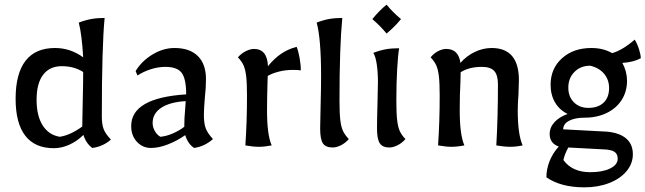

<svg xmlns="http://www.w3.org/2000/svg" viewBox="-20 -624 2770 824"><path d="M47 -200Q47 -308 89.5 -363Q132 -418 216 -418Q282 -418 337 -378Q331 -478 318 -527Q347 -538 372.5 -542.5Q398 -547 429 -547Q417 -422 417 -125Q417 -90 425 -69.5Q433 -49 456 -25Q422 5 376 11Q349 -9 338 -45Q311 -18 277.5 -3Q244 12 211 12Q130 12 88.5 -41.5Q47 -95 47 -200ZM333 -81Q333 -112 335 -186Q337 -268 337 -315Q298 -340 245 -340Q193 -340 165 -303Q137 -266 137 -196Q137 -127 163 -86Q189 -45 236 -37Q259 -40 284.5 -52Q310 -64 333 -81Z M543 -83Q543 -204 779 -219Q779 -285 760 -311Q741 -337 690 -337Q659 -337 627.5 -327Q596 -317 570 -300L562 -319Q589 -363 635 -390.5Q681 -418 729 -418Q794 -418 829 -383.5Q864 -349 864 -284Q864 -248 859 -203Q855 -155 855 -132Q855 -94 863 -73Q871 -52 894 -27Q857 5 813 11Q786 -7 775 -44Q739 -19 700 -4Q661 11 628 11Q592 11 567.5 -15.5Q543 -42 543 -83ZM771 -80V-85Q771 -117 774 -147L777 -190Q709 -186 672 -161.5Q635 -137 635 -96Q635 -79 644 -62.5Q653 -46 668 -37Q693 -39 721 -51Q749 -63 771 -80Z M1033 0Q1040 -100 1040 -213Q1040 -268 1036.5 -297Q1033 -326 1025.5 -343Q1018 -360 1001 -378Q1017 -396 1036 -405Q1055 -414 1070 -414Q1127 -414 1130 -340Q1156 -372 1185.5 -392.5Q1215 -413 1253 -423Q1260 -407 1265.5 -377Q1271 -347 1271 -322Q1259 -324 1237 -324Q1205 -324 1176 -316.5Q1147 -309 1129 -298L1128 -267Q1126 -201 1126 -150Q1126 -45 1146 0Q1116 6 1091 6Q1066 6 1033 0Z M1354 -73Q1354 -104 1356 -172Q1358 -248 1358 -297Q1358 -458 1339 -527Q1367 -538 1392.5 -542.5Q1418 -547 1449 -547Q1437 -423 1437 -192Q1437 -138 1440.5 -108.5Q1444 -79 1452 -62Q1460 -45 1477 -27Q1461 -9 1442 0Q1423 9 1408 9Q1378 9 1366 -8.5Q1354 -26 1354 -73Z M1598 -73Q1598 -110 1600 -178Q1602 -242 1602 -272Q1602 -313 1597 -347.5Q1592 -382 1582 -397Q1610 -408 1635.5 -412.5Q1661 -417 1693 -417Q1688 -388 1684.5 -327.5Q1681 -267 1681 -192Q1681 -137 1684.5 -108Q1688 -79 1695.5 -62Q1703 -45 1720 -27Q1704 -9 1685 0Q1666 9 1651 9Q1622 9 1610 -9Q1598 -27 1598 -73ZM1578 -542Q1608 -579 1639 -604Q1667 -570 1701 -542Q1673 -508 1639 -480Q1612 -513 1578 -542Z M1860 0Q1867 -100 1867 -213Q1867 -268 1863.5 -297Q1860 -326 1852.5 -343Q1845 -360 1828 -378Q1844 -397 1862 -405.5Q1880 -414 1895 -414Q1948 -414 1956 -354Q1982 -384 2017.5 -401Q2053 -418 2090 -418Q2207 -418 2207 -280L2205 -217Q2202 -180 2202 -150Q2202 -47 2223 0Q2195 6 2170 6Q2144 6 2110 0Q2117 -121 2117 -262Q2117 -302 2101 -319.5Q2085 -337 2048 -337Q1993 -337 1957 -314L1956 -271Q1953 -220 1953 -150Q1953 -45 1973 0Q1943 6 1916 6Q1895 6 1860 0Z M2325 137Q2325 101 2339 66.5Q2353 32 2378 5Q2339 -9 2339 -49Q2339 -77 2359.5 -99.5Q2380 -122 2416 -135Q2381 -152 2362 -184.5Q2343 -217 2343 -260Q2343 -330 2392 -374Q2441 -418 2518 -418Q2569 -418 2607 -396Q2627 -401 2653 -416.5Q2679 -432 2704 -454Q2715 -436 2722.5 -412.5Q2730 -389 2730 -374Q2698 -357 2651 -354Q2671 -317 2671 -277Q2671 -231 2648 -195Q2625 -159 2583.5 -139Q2542 -119 2490 -119Q2447 -119 2422 -105.5Q2397 -92 2397 -69L2585 -59Q2639 -54 2667.5 -29.5Q2696 -5 2696 38Q2696 78 2669 110.5Q2642 143 2594.5 161.5Q2547 180 2488 180Q2387 180 2325 137ZM2594 -246Q2594 -282 2572.5 -307.5Q2551 -333 2513 -342Q2472 -342 2445.5 -315.5Q2419 -289 2419 -248Q2419 -209 2443 -185Q2467 -161 2505 -161Q2547 -161 2570.5 -183.5Q2594 -206 2594 -246ZM2631 57Q2631 37 2617 27.5Q2603 18 2569 17L2419 9Q2403 38 2398 63Q2436 115 2513 115Q2566 115 2598.5 99Q2631 83 2631 57Z"/></svg>

Font: Mirza
Style: Regular
Weight: 400
Designer: Arabic design by Kourosh Beigpour, Latin design by Eduardo Tunni, engineering by Lasse Fister
Version: Version 1.000